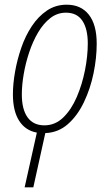

<svg xmlns="http://www.w3.org/2000/svg" viewBox="-20 -558 468 818"><path d="M137 7Q88 -2 61.5 -43.5Q35 -85 35 -156Q35 -200 44 -251.5Q53 -303 70.5 -354Q88 -405 115.5 -446.5Q143 -488 180 -513Q217 -538 264 -538Q325 -538 358.5 -495.5Q392 -453 392 -372Q392 -311 378.5 -245.5Q365 -180 337.5 -122.5Q310 -65 269 -29Q228 7 173 9L122 240H85ZM169 -24Q215 -24 249.5 -57.5Q284 -91 307 -144.5Q330 -198 342 -258.5Q354 -319 354 -373Q354 -435 331 -469.5Q308 -504 261 -504Q224 -504 194.5 -481Q165 -458 142.5 -420Q120 -382 104.5 -335.5Q89 -289 81 -242Q73 -195 73 -156Q73 -92 97.5 -58Q122 -24 169 -24Z"/></svg>

Font: Noto Sans Condensed ExtraLight
Style: Italic
Weight: 200
Width: 3
Italic angle: -12°
Designer: Monotype Design Team
Foundry: Monotype Imaging Inc.
Version: Version 2.013; ttfautohint (v1.8.4.7-5d5b)